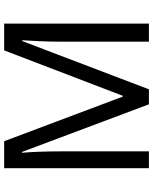

<svg xmlns="http://www.w3.org/2000/svg" viewBox="76 -830 754 947"><g transform="rotate(-90 453.5 -357.0)"><path d="M412 0 177 -626H173Q176 -595 178 -542.5Q180 -490 180 -433V0H97V-714H230L450 -129H454L678 -714H810V0H721V-439Q721 -491 723.5 -542Q726 -593 728 -625H724L486 0Z"/></g></svg>

Font: Noto IKEA Latin
Style: Regular
Weight: 400
Designer: Monotype Design Team
Foundry: Monotype Imaging Inc.
Version: Version 1.0